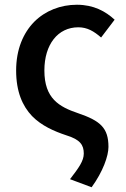

<svg xmlns="http://www.w3.org/2000/svg" viewBox="-20 -584 531 809"><path d="M115 -95C155 -54 208 -31 259 -14C318 4 333 27 333 63C333 94 312 123 275 171L366 205C414 139 437 73 437 35C437 -45 403 -75 309 -107C229 -134 167 -169 167 -287C167 -397 224 -469 310 -469C348 -469 376 -452 406 -426L463 -501C425 -536 375 -564 304 -564C235 -564 171 -539 124 -492C78 -445 48 -376 48 -287C48 -197 75 -137 115 -95Z"/></svg>

Font: GenSekiGothic2 TW M
Style: Regular
Weight: 500
Version: Version 2.100;PS 2.1;hotconv 16.6.51;makeotf.lib2.5.65220 DE